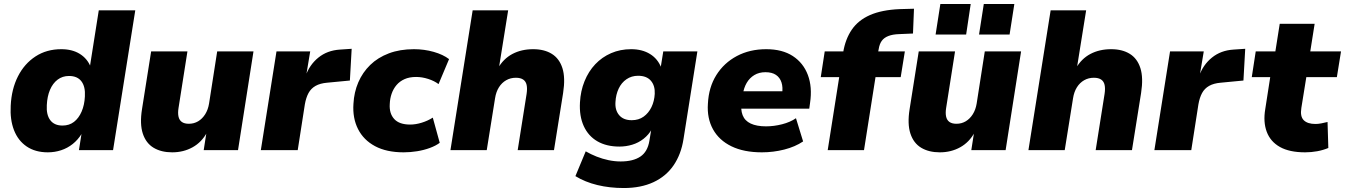

<svg xmlns="http://www.w3.org/2000/svg" viewBox="-20 -757 6781 968"><path d="M221 11Q158 11 114.5 -18.5Q71 -48 50.5 -101Q30 -154 34 -224Q38 -308 70.5 -372Q103 -436 159 -472.5Q215 -509 289 -509Q344 -509 382 -485.5Q420 -462 437 -420H433L478 -705H662L550 0H378L391 -83H392Q373 -52 346.5 -31Q320 -10 288 0.5Q256 11 221 11ZM295 -124Q329 -124 353 -142.5Q377 -161 391.5 -194.5Q406 -228 408 -271Q411 -320 390.5 -347Q370 -374 328 -374Q295 -374 270.5 -355.5Q246 -337 232 -304Q218 -271 216 -227Q213 -178 233.5 -151Q254 -124 295 -124Z M848 11Q793 11 754.5 -12Q716 -35 700 -83.5Q684 -132 696 -207L742 -498H925L880 -212Q876 -187 880 -169Q884 -151 897 -142Q910 -133 932 -133Q958 -133 979 -145.5Q1000 -158 1014.5 -181Q1029 -204 1034 -235L1075 -498H1258L1180 0H1007L1021 -90H1024Q997 -40 951 -14.5Q905 11 848 11Z M1295 0 1374 -498H1544L1523 -372H1520Q1540 -430 1585 -466.5Q1630 -503 1694 -507L1753 -511L1744 -351L1629 -340Q1594 -337 1571 -324Q1548 -311 1535.5 -288Q1523 -265 1517 -231L1481 0Z M2015 11Q1929 11 1871 -20Q1813 -51 1785 -106.5Q1757 -162 1762 -234Q1765 -292 1786.5 -342Q1808 -392 1846.5 -429.5Q1885 -467 1940.5 -488Q1996 -509 2067 -509Q2119 -509 2166.5 -495.5Q2214 -482 2244 -459L2191 -333Q2170 -349 2139 -359Q2108 -369 2078 -369Q2044 -369 2019.5 -358Q1995 -347 1979 -328Q1963 -309 1954.5 -284.5Q1946 -260 1945 -232Q1942 -185 1967.5 -157Q1993 -129 2048 -129Q2076 -129 2106.5 -138.5Q2137 -148 2162 -164L2197 -37Q2177 -22 2147 -11Q2117 0 2083 5.5Q2049 11 2015 11Z M2251 0 2363 -705H2542L2495 -412H2490Q2518 -461 2563.5 -485Q2609 -509 2668 -509Q2724 -509 2762 -485.5Q2800 -462 2815.5 -413.5Q2831 -365 2819 -288L2773 0H2590L2635 -284Q2639 -311 2635 -329Q2631 -347 2617.5 -356Q2604 -365 2581 -365Q2554 -365 2532 -352.5Q2510 -340 2495.5 -317Q2481 -294 2476 -262L2434 0Z M3125 191Q3054 191 2992 176Q2930 161 2881 131L2933 6Q2959 21 2988 32.5Q3017 44 3048 50.5Q3079 57 3109 57Q3172 57 3208.5 32.5Q3245 8 3254 -47L3264 -108L3267 -107Q3251 -78 3225 -57.5Q3199 -37 3167.5 -27.5Q3136 -18 3103 -18Q3038 -18 2992 -44.5Q2946 -71 2923 -121.5Q2900 -172 2904 -241Q2907 -298 2927 -347.5Q2947 -397 2981 -433Q3015 -469 3061 -489Q3107 -509 3162 -509Q3218 -509 3257.5 -484.5Q3297 -460 3314 -415L3311 -417L3324 -498H3496L3426 -56Q3414 21 3376 76.5Q3338 132 3274.5 161.5Q3211 191 3125 191ZM3165 -151Q3200 -151 3225 -169Q3250 -187 3264.5 -217Q3279 -247 3281 -284Q3283 -325 3261.5 -350Q3240 -375 3197 -375Q3164 -375 3138.5 -357.5Q3113 -340 3099 -310Q3085 -280 3083 -243Q3080 -202 3101.5 -176.5Q3123 -151 3165 -151Z M3821 11Q3730 11 3667.5 -19.5Q3605 -50 3574.5 -105.5Q3544 -161 3549 -234Q3553 -317 3591.5 -378.5Q3630 -440 3695 -474.5Q3760 -509 3843 -509Q3924 -509 3977 -474.5Q4030 -440 4053 -379Q4076 -318 4064 -238L4060 -209H3694L3707 -297H3937L3923 -284Q3928 -317 3920 -341.5Q3912 -366 3892 -379.5Q3872 -393 3839 -393Q3807 -393 3783 -378.5Q3759 -364 3744.5 -339Q3730 -314 3725 -281L3719 -247Q3713 -205 3724 -176.5Q3735 -148 3765 -134Q3795 -120 3842 -120Q3882 -120 3923 -130.5Q3964 -141 3993 -161L4029 -44Q3989 -17 3934 -3Q3879 11 3821 11Z M4153 0 4211 -368H4118L4138 -498H4261L4227 -469L4231 -493Q4242 -560 4274.5 -607.5Q4307 -655 4366 -681Q4425 -707 4515 -711L4588 -713L4583 -588L4513 -585Q4481 -584 4459 -575.5Q4437 -567 4425.5 -551Q4414 -535 4410 -509L4406 -489L4397 -498H4542L4521 -368H4394L4336 0Z M4718 11Q4663 11 4624.5 -12Q4586 -35 4570 -83.5Q4554 -132 4566 -207L4612 -498H4795L4750 -212Q4746 -187 4750 -169Q4754 -151 4767 -142Q4780 -133 4802 -133Q4828 -133 4849 -145.5Q4870 -158 4884.5 -181Q4899 -204 4904 -235L4945 -498H5128L5050 0H4877L4891 -90H4894Q4867 -40 4821 -14.5Q4775 11 4718 11ZM4916 -583 4940 -737H5094L5070 -583ZM4697 -583 4721 -737H4874L4851 -583Z M5165 0 5277 -705H5456L5409 -412H5404Q5432 -461 5477.5 -485Q5523 -509 5582 -509Q5638 -509 5676 -485.5Q5714 -462 5729.5 -413.5Q5745 -365 5733 -288L5687 0H5504L5549 -284Q5553 -311 5549 -329Q5545 -347 5531.5 -356Q5518 -365 5495 -365Q5468 -365 5446 -352.5Q5424 -340 5409.5 -317Q5395 -294 5390 -262L5348 0Z M5800 0 5879 -498H6049L6028 -372H6025Q6045 -430 6090 -466.5Q6135 -503 6199 -507L6258 -511L6249 -351L6134 -340Q6099 -337 6076 -324Q6053 -311 6040.5 -288Q6028 -265 6022 -231L5986 0Z M6560 11Q6481 11 6433 -16Q6385 -43 6366.5 -92.5Q6348 -142 6359 -207L6384 -368H6291L6311 -498H6410L6432 -637H6608L6586 -498H6741L6720 -368H6566L6541 -213Q6534 -170 6553 -151Q6572 -132 6612 -132Q6626 -132 6641.5 -135Q6657 -138 6673 -142L6677 -11Q6651 0 6621 5.5Q6591 11 6560 11Z"/></svg>

Font: Nunito Sans 10pt Black
Style: Italic
Weight: 900
Italic angle: -9°
Designer: Vernon Adams
Foundry: Vernon Adams
Version: Version 3.101;gftools[0.9.27]